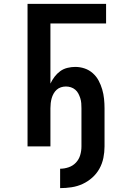

<svg xmlns="http://www.w3.org/2000/svg" viewBox="-20 -755 640 990"><path d="M290 215V115Q312 115 334 107.5Q356 100 371.5 83.5Q387 67 393.5 45Q400 23 400 0V-197Q400 -210 399 -223Q398 -236 394 -248.5Q390 -261 384 -272.5Q378 -284 368 -292.5Q358 -301 345.5 -305Q333 -309 320 -309Q307 -309 294.5 -305Q282 -301 272.5 -292.5Q263 -284 256.5 -272.5Q250 -261 246.5 -248.5Q243 -236 241.5 -223Q240 -210 240 -197V0H122V-735H527V-634H240V-324Q249 -343 261.5 -359.5Q274 -376 290.5 -388Q307 -400 327.5 -405Q348 -410 368 -410Q393 -410 416.5 -402Q440 -394 458.5 -377.5Q477 -361 488.5 -339.5Q500 -318 507 -294Q514 -270 516.5 -245.5Q519 -221 519 -197V0Q519 30 513 59.5Q507 89 492.5 115Q478 141 455.5 161Q433 181 406 193.5Q379 206 349 210.5Q319 215 290 215Z"/></svg>

Font: Iosevka Custom Extended
Style: Bold
Weight: 700
Width: 7
Monospace: yes
Designer: Belleve Invis
Foundry: Belleve Invis
Version: Version 11.2.4; ttfautohint (v1.8.4)